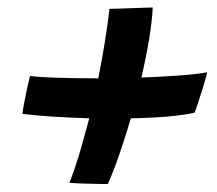

<svg xmlns="http://www.w3.org/2000/svg" viewBox="-20 -610 565 499"><path d="M485.5 -317Q458.5 -311 416.2 -307.2Q374 -303.5 320 -302.5Q307 -258 292 -214Q277 -170 260.5 -132Q253.5 -131.5 232.2 -132Q211 -132.5 189.8 -133.2Q168.5 -134 160.5 -135Q172 -164 183 -199.5Q194 -235 204 -273.5Q208 -287.5 212 -302.5Q162.5 -304 115.8 -307Q69 -310 38.5 -314Q39 -322.5 43 -343.5Q47 -364.5 51.5 -385Q56 -405.5 58 -412.5Q80.5 -409.5 126.8 -408Q173 -406.5 227 -406.5Q231.5 -406.5 235.5 -406.5Q246 -459.5 253.5 -507.2Q261 -555 264.5 -587Q269.5 -587 286 -587.5Q302.5 -588 322.2 -588.8Q342 -589.5 357.8 -590Q373.5 -590.5 377 -590.5Q373.5 -521 347.5 -408.5Q401 -410.5 445.8 -413.8Q490.5 -417 518.5 -422Q514 -403 507 -380.8Q500 -358.5 494 -340.5Q488 -322.5 485.5 -317Z"/></svg>

Font: Grandstander Medium
Style: Italic
Weight: 500
Italic angle: -15°
Designer: Tyler Finck
Foundry: Etcetera Type Co
Version: Version 1.200; ttfautohint (v1.8.3)